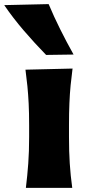

<svg xmlns="http://www.w3.org/2000/svg" viewBox="-73 -902 417 922"><path d="M51.3 0Q58.6 -60.1 62.7 -116.9Q66.9 -173.8 66.9 -244.6V-300.8Q66.9 -358.9 64.7 -403.8Q62.5 -448.7 58.6 -488Q54.7 -527.3 49.3 -567.4L275.4 -572.8Q270 -532.2 266.1 -492.2Q262.2 -452.1 260.3 -406Q258.3 -359.9 258.3 -300.8V-244.6Q258.3 -173.8 262 -116.9Q265.6 -60.1 273.9 0ZM148.4 -638.2Q92.3 -695.8 41 -755.6Q-10.3 -815.4 -52.7 -877.4L160.6 -882.3Q186 -821.8 216.1 -761.5Q246.1 -701.2 280.3 -640.1Z"/></svg>

Font: Pinar DS1 ExtraBold
Style: Regular
Weight: 800
Designer: Amin Abedi
Version: Version 3.000